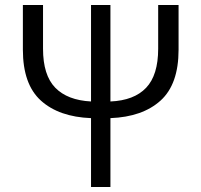

<svg xmlns="http://www.w3.org/2000/svg" viewBox="-20 -752 810 772"><path d="M346 0V-277Q217 -282 144.5 -347.5Q72 -413 72 -552V-732H153V-556Q153 -450 202 -399.5Q251 -349 346 -344V-732H424V-344Q519 -348 567.5 -399Q616 -450 616 -556V-732H698V-552Q698 -413 625.5 -347.5Q553 -282 424 -277V0Z"/></svg>

Font: Source Han Sans SC Normal
Style: Regular
Weight: 350
Designer: Ryoko NISHIZUKA 西塚涼子 (kana, bopomofo & ideographs); Paul D. Hunt (Latin, Greek & Cyrillic); Sandoll Communications 산돌커뮤니
Foundry: Adobe
Version: Version 2.004;hotconv 1.0.118;makeotfexe 2.5.65603